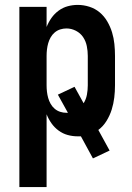

<svg xmlns="http://www.w3.org/2000/svg" viewBox="-20 -548 540 783"><path d="M59 215V-520H170V-438Q178 -458 190 -475Q202 -492 219 -504.5Q236 -517 256 -522.5Q276 -528 297 -528Q321 -528 344.5 -520.5Q368 -513 386.5 -497.5Q405 -482 417.5 -460.5Q430 -439 437 -416Q444 -393 446.5 -368.5Q449 -344 449 -320V-200Q449 -175 446 -150Q443 -125 435.5 -101Q428 -77 414.5 -55Q401 -33 381 -18L427 66L359 98L310 8Q306 8 303 8Q300 8 297 8Q276 8 256 2.5Q236 -3 219 -15.5Q202 -28 190 -45Q178 -62 170 -82V215ZM251 -88Q252 -88 253.5 -88Q255 -88 257 -88L216 -162L284 -194L321 -127Q331 -143 334.5 -162Q338 -181 338 -200V-320Q338 -340 334 -360Q330 -380 319 -396.5Q308 -413 289.5 -422.5Q271 -432 251 -432Q238 -432 225.5 -428Q213 -424 203 -415.5Q193 -407 186.5 -395.5Q180 -384 176.5 -371.5Q173 -359 171.5 -346Q170 -333 170 -320V-200Q170 -187 171.5 -174Q173 -161 176.5 -148.5Q180 -136 186.5 -124.5Q193 -113 203 -104.5Q213 -96 225.5 -92Q238 -88 251 -88Z"/></svg>

Font: Zed Mono
Style: Bold
Weight: 700
Monospace: yes
Designer: Belleve Invis
Foundry: Belleve Invis
Version: Version 1.0.0; ttfautohint (v1.8.4)